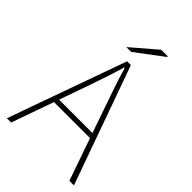

<svg xmlns="http://www.w3.org/2000/svg" viewBox="-246 -921 1011 1011"><g transform="rotate(45 260.0 -415.0)"><path d="M10 0 246 -660H274L510 0H476L338 -396Q317 -456 298.5 -510.5Q280 -565 262 -626H258Q240 -565 221.5 -510.5Q203 -456 182 -396L42 0ZM112 -236V-264H405V-236ZM190 -710 330 -830H378L380 -826L226 -710Z"/></g></svg>

Font: SourceSans3VF
Style: Regular
Weight: 200
Designer: Paul D. Hunt
Foundry: Adobe
Version: Version 3.052;hotconv 1.1.0;makeotfexe 2.6.0